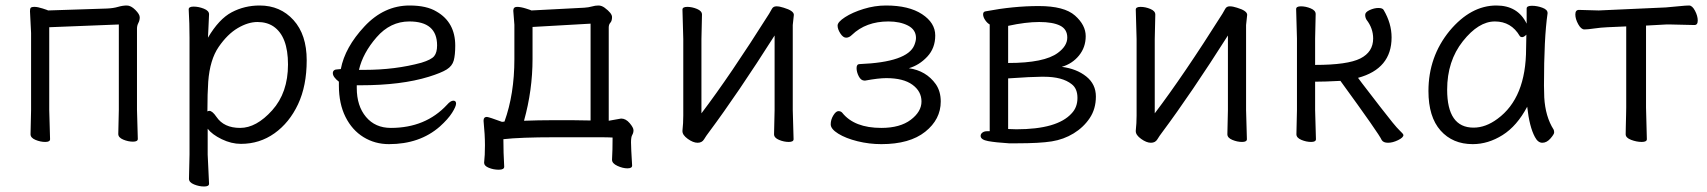

<svg xmlns="http://www.w3.org/2000/svg" viewBox="-20 -506 6207 698"><path d="M410 -19 412 -107V-417L159 -407V-106L162 0Q162 10 144.5 10Q127 10 109 2.5Q91 -5 91 -18L93 -106V-386L89 -465Q89 -473 91 -477Q94 -481 105.5 -481Q117 -481 135.5 -475Q154 -469 155 -468L369 -475Q392 -476 409 -481Q426 -486 441 -486Q456 -486 472 -470Q488 -454 488 -443Q488 -432 483 -422.5Q478 -413 478 -402V-107L481 -1Q481 9 463.5 9Q446 9 428 1.5Q410 -6 410 -19Z M734 -101Q738 -103 741 -103Q752 -103 767 -81Q794 -41 853 -41Q912 -41 969.5 -105Q1027 -169 1027 -271.5Q1027 -374 974 -410Q950 -426 916 -426Q882 -426 844.5 -404Q807 -382 775 -335.5Q743 -289 737 -209Q734 -167 734 -101ZM667 144 669 55V-368Q669 -421 666 -472Q666 -482 684 -482Q702 -482 721 -474.5Q740 -467 740 -454Q740 -448 739 -432Q738 -416 737.5 -398.5Q737 -381 736 -369Q776 -437 822.5 -461.5Q869 -486 924 -486Q999 -486 1047 -433Q1095 -380 1095 -287Q1095 -194 1063.5 -127Q1032 -60 978 -21.5Q924 17 856 17Q821 17 786 0Q751 -17 735 -38V56L740 162Q740 172 722 172Q704 172 685.5 164.5Q667 157 667 144Z M1305 -252Q1417 -252 1512 -278Q1548 -289 1558.5 -302Q1569 -315 1569 -341Q1569 -428 1468 -428Q1399 -428 1349 -370.5Q1299 -313 1285 -252ZM1209 -254 1219 -255Q1234 -334 1305 -410Q1376 -486 1469 -486Q1531 -486 1567 -464Q1635 -425 1635 -340Q1635 -306 1629.5 -286Q1624 -266 1604 -253.5Q1584 -241 1539 -227Q1439 -196 1290 -196H1277V-186Q1277 -121 1310.5 -81Q1344 -41 1401 -41Q1527 -41 1605 -125Q1618 -140 1628 -140Q1638 -140 1638 -129.5Q1638 -119 1623.5 -96Q1609 -73 1579 -46Q1506 18 1394 18Q1343 18 1301.5 -7.5Q1260 -33 1236 -81Q1212 -129 1212 -195V-209Q1190 -226 1190 -240Q1190 -254 1209 -254Z M1885 -67Q1939 -69 1985 -69H2063Q2096 -69 2127 -68V-420L1916 -408V-292Q1916 -178 1885 -67ZM1750 -81Q1759 -80 1805 -63L1814 -64Q1850 -164 1850 -291V-416L1846 -467Q1846 -481 1859.5 -481Q1873 -481 1892 -475Q1911 -469 1912 -468L2104 -478Q2120 -479 2132 -482.5Q2144 -486 2155.5 -486Q2167 -486 2178 -478Q2205 -458 2205 -444Q2205 -430 2199 -423.5Q2193 -417 2193 -406V-67L2238 -75Q2255 -75 2269 -58.5Q2283 -42 2283 -32.5Q2283 -23 2278.5 -15.5Q2274 -8 2274 11.5Q2274 31 2278 95V96Q2278 106 2261 106Q2244 106 2224.5 97Q2205 88 2205 75V74Q2207 40 2207 -6Q2189 -7 2163 -7H1996Q1872 -7 1810 0Q1810 49 1813 100Q1813 111 1793.5 111Q1774 111 1757 104Q1740 97 1740 86V85Q1743 60 1743 22Q1743 -16 1738 -66V-68Q1738 -81 1750 -81Z M2794 -18 2796 -106V-377Q2662 -166 2557 -25Q2547 -12 2539.5 0.5Q2532 13 2516 13Q2500 13 2480.5 -1Q2461 -15 2461 -29V-31Q2464 -58 2464 -86V-364L2461 -471Q2461 -481 2478.5 -481Q2496 -481 2514 -473.5Q2532 -466 2532 -453L2530 -364V-94Q2634 -231 2776 -456Q2781 -464 2786 -473.5Q2791 -483 2802.5 -483Q2814 -483 2829 -478Q2866 -467 2866 -452L2862 -415V-106L2865 0Q2865 10 2847.5 10Q2830 10 2812 2.5Q2794 -5 2794 -18Z M3202 -222Q3174 -222 3125 -213H3123Q3110 -213 3102 -228.5Q3094 -244 3094 -258.5Q3094 -273 3105 -273Q3279 -280 3304 -342Q3310 -357 3310 -368Q3310 -398 3281 -413Q3252 -428 3210 -428Q3128 -428 3077 -379Q3067 -369 3056 -369Q3045 -369 3035 -384.5Q3025 -400 3025 -413Q3025 -426 3052 -443.5Q3079 -461 3119.5 -473.5Q3160 -486 3201 -486Q3284 -486 3332 -454.5Q3380 -423 3380 -377Q3380 -331 3351 -300Q3322 -269 3284 -258Q3347 -249 3382 -200Q3400 -174 3400 -137Q3400 -72 3343.5 -27Q3287 18 3184 18Q3140 18 3097.5 7.5Q3055 -3 3027.5 -20Q3000 -37 3000 -54Q3000 -71 3009.5 -86.5Q3019 -102 3028 -102Q3037 -102 3042 -96Q3086 -41 3184 -41Q3252 -41 3291 -70.5Q3330 -100 3330 -137Q3330 -174 3297 -198Q3264 -222 3202 -222Z M3645 -37 3675 -36Q3824 -36 3876 -94Q3897 -116 3897 -150Q3897 -184 3876 -200Q3842 -227 3775 -227H3765Q3732 -227 3645 -221ZM3645 -412V-277Q3777 -277 3826 -314Q3860 -339 3860 -369.5Q3860 -400 3833.5 -413Q3807 -426 3758 -426Q3709 -426 3645 -412ZM3648 15Q3600 12 3572.5 7Q3545 2 3545 -12Q3545 -19 3551.5 -24Q3558 -29 3569 -29H3578V-417Q3569 -422 3561.5 -433Q3554 -444 3554 -454Q3554 -464 3564 -465Q3664 -484 3756.5 -484Q3849 -484 3888 -449.5Q3927 -415 3927 -374.5Q3927 -334 3902.5 -304Q3878 -274 3840 -263Q3894 -256 3929 -228Q3964 -200 3964 -155Q3964 -110 3941.5 -76.5Q3919 -43 3883 -21Q3847 1 3803.5 8Q3760 15 3676 15Z M4442 -18 4444 -106V-377Q4310 -166 4205 -25Q4195 -12 4187.5 0.5Q4180 13 4164 13Q4148 13 4128.5 -1Q4109 -15 4109 -29V-31Q4112 -58 4112 -86V-364L4109 -471Q4109 -481 4126.5 -481Q4144 -481 4162 -473.5Q4180 -466 4180 -453L4178 -364V-94Q4282 -231 4424 -456Q4429 -464 4434 -473.5Q4439 -483 4450.5 -483Q4462 -483 4477 -478Q4514 -467 4514 -452L4510 -415V-106L4513 0Q4513 10 4495.5 10Q4478 10 4460 2.5Q4442 -5 4442 -18Z M4693 -18 4695 -106V-366L4692 -473Q4692 -483 4709.5 -483Q4727 -483 4745 -475.5Q4763 -468 4763 -455L4761 -366V-270Q4879 -270 4925.5 -293.5Q4972 -317 4972 -366Q4972 -403 4948 -434Q4943 -442 4943 -452Q4943 -462 4959.5 -469.5Q4976 -477 4991 -477Q5006 -477 5010 -470Q5039 -421 5039 -370Q5039 -256 4917 -223Q4918 -221 4931.5 -203.5Q4945 -186 4998.5 -116.5Q5052 -47 5067 -33Q5082 -19 5082 -15Q5082 -6 5062.5 3.5Q5043 13 5026 13Q5009 13 5003 3Q4995 -17 4853 -212Q4796 -209 4761 -209V-106L4764 0Q4764 10 4746.5 10Q4729 10 4711 2.5Q4693 -5 4693 -18Z M5241 -180Q5241 -42 5337 -42Q5381 -42 5424 -74Q5528 -150 5528 -330Q5528 -355 5529 -380Q5520 -371 5514 -371Q5508 -371 5505 -375Q5474 -428 5414.5 -428Q5355 -428 5298 -356Q5241 -284 5241 -180ZM5606 -457Q5593 -368 5593 -195Q5593 -179 5594 -152Q5598 -82 5628 -35Q5630 -31 5630 -24.5Q5630 -18 5616.5 -2.5Q5603 13 5587 13Q5571 13 5560 -8Q5540 -45 5532 -118Q5495 -48 5442.5 -15Q5390 18 5334 18Q5261 18 5217 -31.5Q5173 -81 5173 -175Q5173 -300 5250 -394Q5327 -486 5420 -486Q5498 -486 5530 -420V-475Q5530 -485 5549 -485Q5568 -485 5587 -478Q5606 -471 5606 -459Z M5964 -115 5967 0Q5967 10 5948.5 10Q5930 10 5910 2.5Q5890 -5 5890 -18Q5890 -26 5890.5 -46.5Q5891 -67 5891.5 -87.5Q5892 -108 5892 -115V-410L5824 -407Q5800 -406 5776 -402.5Q5752 -399 5740 -399Q5728 -399 5717.5 -418Q5707 -437 5707 -453.5Q5707 -470 5720 -470L5792 -468L6036 -479Q6061 -481 6085 -483.5Q6109 -486 6120.5 -486Q6132 -486 6142 -467Q6152 -448 6152 -431.5Q6152 -415 6140 -415L6054 -417H6037L5964 -413Z"/></svg>

Font: LXGW WenKai Lite
Style: Regular
Weight: 400
Designer: LXGW / Fontworks Inc.
Foundry: LXGW / Fontworks Inc.
Version: Version 1.511; March 25, 2025